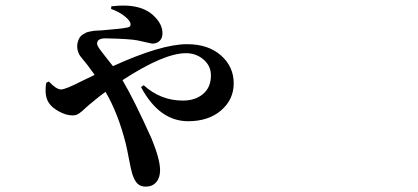

<svg xmlns="http://www.w3.org/2000/svg" viewBox="-20 -615 1540 708"><path d="M389.6 -582 390.6 -591.8Q503.9 -605.5 552.7 -550.8Q579.1 -523.4 579.1 -492.2Q579.1 -474.6 568.8 -464.4Q558.6 -454.1 541 -454.1Q539.1 -454.1 488.3 -465.8Q460.9 -471.7 369.1 -473.6Q337.9 -473.6 337.9 -454.1Q337.9 -450.2 341.3 -443.8Q344.7 -437.5 351.1 -429.2Q357.4 -420.9 363.8 -412.6Q370.1 -404.3 379.9 -392.1Q389.6 -379.9 396.5 -371.1Q574.2 -452.1 669.9 -452.1Q748 -452.1 794.9 -410.6Q841.8 -369.1 841.8 -307.6Q841.8 -248 795.4 -208Q749 -168 673.8 -168Q567.4 -168 500 -293.9L509.8 -300.8Q572.3 -244.1 654.3 -244.1Q700.2 -244.1 729 -268.6Q757.8 -293 757.8 -336.9Q757.8 -372.1 730.5 -395.5Q703.1 -418.9 666 -418.9Q584 -418.9 431.6 -319.3Q472.7 -251 539.1 -103.5Q570.3 -27.3 570.3 12.7Q570.3 40 556.2 56.6Q542 73.2 517.6 73.2Q498 73.2 486.8 62Q475.6 50.8 467.8 26.4Q462.9 10.7 455.6 -28.3Q448.2 -67.4 443.4 -86.9Q415 -198.2 369.1 -276.4Q350.6 -263.7 308.6 -228.5Q303.7 -224.6 295.4 -216.8Q287.1 -209 283.2 -205.6Q279.3 -202.1 272.5 -197.3Q265.6 -192.4 259.8 -190.9Q253.9 -189.5 246.1 -189.5Q224.6 -189.5 198.2 -203.6Q171.9 -217.8 161.1 -234.4Q142.6 -259.8 150.4 -309.6L160.2 -314.5Q187.5 -285.2 205.1 -285.2Q221.7 -285.2 280.3 -315.4Q295.9 -323.2 329.1 -338.9Q307.6 -368.2 302.7 -375Q297.9 -380.9 289.1 -391.6Q280.3 -402.3 275.9 -408.2Q271.5 -414.1 268.1 -423.8Q264.6 -433.6 264.6 -443.4Q264.6 -454.1 267.6 -462.9Q270.5 -471.7 274.4 -477.5Q278.3 -483.4 286.1 -488.3Q293.9 -493.2 298.3 -495.1Q302.7 -497.1 313 -499Q323.2 -501 327.1 -501.5Q331.1 -502 341.8 -502.4Q352.5 -502.9 353.5 -502.9Q428.7 -508.8 450.2 -513.7Q465.8 -516.6 460 -532.2Q455.1 -543.9 435.1 -558.6Q415 -573.2 389.6 -582Z"/></svg>

Font: Bpmf Zihi Serif Bold
Style: Bold
Weight: 700
Foundry: But Ko
Version: Version 1.320